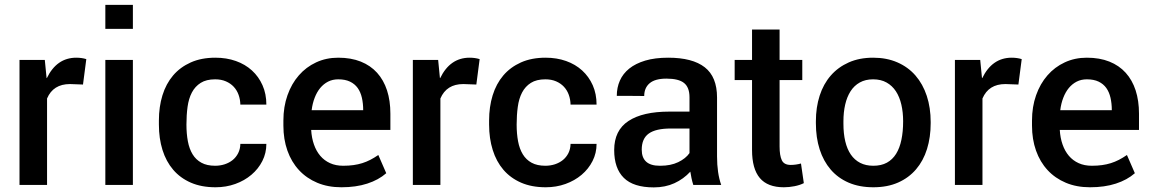

<svg xmlns="http://www.w3.org/2000/svg" viewBox="-20 -782 4870 812"><path d="M179 0H62.5V-528.5H169.5L177 -452H177.5Q177.5 -451.5 178 -451.5Q220 -538 302.5 -538Q325.5 -538 345 -532L331 -424.5L276 -426.5Q205 -426.5 179 -365.5Z M542 -660H425.5V-761.5H542ZM542 0H425.5V-528.5H542Z M891.5 10Q832 10 787.2 -9.5Q742.5 -29 712.5 -64Q682.5 -99 667.2 -147.8Q652 -196.5 652 -255V-272.5Q652 -330 667 -378.8Q682 -427.5 712 -462.8Q742 -498 786.8 -518Q831.5 -538 891 -538Q938 -538 977.5 -524Q1017 -510 1045.5 -484Q1074 -458 1090.2 -421.5Q1106.5 -385 1106.5 -339.5H996.5Q996 -361.5 989 -381Q982 -400.5 968.5 -415Q955 -429.5 935.2 -438Q915.5 -446.5 890 -446.5Q852.5 -446.5 828.8 -431.5Q805 -416.5 791.5 -390.8Q778 -365 773.2 -330Q768.5 -295 768.5 -255Q768.5 -216.5 774.5 -184.5Q780.5 -152.5 794.5 -129.5Q808.5 -106.5 831.8 -93.8Q855 -81 890 -81Q911 -81 930.2 -87.2Q949.5 -93.5 964 -105.2Q978.5 -117 987.2 -134.2Q996 -151.5 996.5 -173.5H1106.5Q1106.5 -134.5 1089.5 -101Q1072.5 -67.5 1043.2 -42.8Q1014 -18 975 -4Q936 10 891.5 10Z M1424 10Q1367 10 1321.8 -9Q1276.5 -28 1244.5 -62.5Q1212.5 -97 1195.5 -145Q1178.5 -193 1178.5 -251V-272Q1178.5 -330.5 1195.8 -379.2Q1213 -428 1243.8 -463.2Q1274.5 -498.5 1317 -518.2Q1359.5 -538 1410.5 -538Q1464.5 -538 1505.8 -521.5Q1547 -505 1574.8 -474.2Q1602.5 -443.5 1616.8 -399.8Q1631 -356 1631 -301V-232.5H1296Q1298 -198.5 1307.8 -170.8Q1317.5 -143 1334.5 -123Q1351.5 -103 1375.8 -92Q1400 -81 1431.5 -81Q1455.5 -81 1475 -83.8Q1494.5 -86.5 1512 -92Q1529.5 -97.5 1546 -106Q1562.5 -114.5 1580 -126.5L1613.5 -49.5Q1581 -21 1533.2 -5.5Q1485.5 10 1424 10ZM1516 -316Q1516 -344.5 1510.5 -368.5Q1505 -392.5 1492.8 -409.8Q1480.5 -427 1460.2 -436.8Q1440 -446.5 1410.5 -446.5Q1386.5 -446.5 1367.5 -436.8Q1348.5 -427 1334.2 -409.8Q1320 -392.5 1310.8 -368.5Q1301.5 -344.5 1298 -316Z M1842.5 0H1726V-528.5H1833L1840.5 -452H1841Q1841 -451.5 1841.5 -451.5Q1883.5 -538 1966 -538Q1989 -538 2008.5 -532L1994.5 -424.5L1939.5 -426.5Q1868.5 -426.5 1842.5 -365.5Z M2288 10Q2228.5 10 2183.8 -9.5Q2139 -29 2109 -64Q2079 -99 2063.8 -147.8Q2048.5 -196.5 2048.5 -255V-272.5Q2048.5 -330 2063.5 -378.8Q2078.5 -427.5 2108.5 -462.8Q2138.5 -498 2183.2 -518Q2228 -538 2287.5 -538Q2334.5 -538 2374 -524Q2413.5 -510 2442 -484Q2470.5 -458 2486.8 -421.5Q2503 -385 2503 -339.5H2393Q2392.5 -361.5 2385.5 -381Q2378.5 -400.5 2365 -415Q2351.5 -429.5 2331.8 -438Q2312 -446.5 2286.5 -446.5Q2249 -446.5 2225.2 -431.5Q2201.5 -416.5 2188 -390.8Q2174.5 -365 2169.8 -330Q2165 -295 2165 -255Q2165 -216.5 2171 -184.5Q2177 -152.5 2191 -129.5Q2205 -106.5 2228.2 -93.8Q2251.5 -81 2286.5 -81Q2307.5 -81 2326.8 -87.2Q2346 -93.5 2360.5 -105.2Q2375 -117 2383.8 -134.2Q2392.5 -151.5 2393 -173.5H2503Q2503 -134.5 2486 -101Q2469 -67.5 2439.8 -42.8Q2410.5 -18 2371.5 -4Q2332.5 10 2288 10Z M2745 10.5Q2659 10.5 2618.2 -29.8Q2577.5 -70 2577.5 -147.5Q2577.5 -230.5 2637.8 -270.2Q2698 -310 2811 -310H2896V-370.5Q2896 -412.5 2873 -431Q2850 -449.5 2798.5 -449.5Q2750.5 -449.5 2727.5 -430Q2704.5 -410.5 2704.5 -376Q2675.5 -376 2647 -376.5H2645Q2642 -376.5 2639 -376.5H2637Q2635 -376.5 2632.5 -376.5H2631Q2628 -376.5 2625.5 -376.5H2623.5Q2623 -376.5 2622 -376.5H2620Q2619 -376.5 2618.5 -376.5H2597.5Q2596 -376.5 2595 -376.5H2593Q2592 -376.5 2591 -376.5H2588.5Q2588.5 -411.5 2601.5 -441Q2614.5 -470.5 2641.2 -492Q2668 -513.5 2709 -525.8Q2750 -538 2806 -538Q2908.5 -538 2960.5 -497.5Q3012.5 -457 3012.5 -369.5V-120.5Q3012.5 -50 3030 0H2912Q2907.5 -14.5 2904.5 -28.5Q2901.5 -42.5 2899.5 -56Q2871 -25 2832.2 -7.2Q2793.5 10.5 2745 10.5ZM2773 -81Q2816.5 -81 2848.2 -96.2Q2880 -111.5 2896 -134.5V-238.5H2817Q2753.5 -238.5 2723.8 -217.2Q2694 -196 2694 -149Q2694 -81 2770 -81Z M3295 10Q3226.5 10 3193.5 -29Q3160.5 -68 3160.5 -147.5V-443.5H3087V-528.5H3160.5V-657H3277V-528.5H3373V-443.5H3277V-162.5Q3277 -124 3286.5 -104.2Q3296 -84.5 3324 -84.5Q3345.5 -84.5 3367.5 -90.5L3379.5 -7.5Q3363 1 3340 5.5Q3317 10 3295 10Z M3673.5 10Q3614.5 10 3569.2 -9.5Q3524 -29 3493.2 -64.8Q3462.5 -100.5 3446.5 -150.2Q3430.5 -200 3430.5 -261V-269Q3430.5 -328 3446.5 -377.5Q3462.5 -427 3493.5 -462.5Q3524.5 -498 3569.5 -518Q3614.5 -538 3672.5 -538Q3730 -538 3775.2 -518.2Q3820.5 -498.5 3851.8 -462.5Q3883 -426.5 3899.5 -376.5Q3916 -326.5 3916 -266V-261Q3916 -201.5 3900.5 -151.8Q3885 -102 3854.2 -66Q3823.5 -30 3778.2 -10Q3733 10 3673.5 10ZM3673.5 -81Q3707 -81 3730.8 -94Q3754.5 -107 3769.8 -131.5Q3785 -156 3792.2 -190.8Q3799.5 -225.5 3799.5 -269Q3799.5 -307 3792 -339.5Q3784.5 -372 3769 -395.8Q3753.5 -419.5 3729.5 -433Q3705.5 -446.5 3672.5 -446.5Q3640 -446.5 3616.2 -433.2Q3592.5 -420 3577.2 -396.2Q3562 -372.5 3554.5 -340Q3547 -307.5 3547 -269V-258.5Q3547 -217 3554.8 -184.2Q3562.5 -151.5 3578.2 -128.5Q3594 -105.5 3617.8 -93.2Q3641.5 -81 3673.5 -81Z M4135 0H4018.5V-528.5H4125.5L4133 -452H4133.5Q4133.5 -451.5 4134 -451.5Q4176 -538 4258.5 -538Q4281.5 -538 4301 -532L4287 -424.5L4232 -426.5Q4161 -426.5 4135 -365.5Z M4590 10Q4533 10 4487.8 -9Q4442.5 -28 4410.5 -62.5Q4378.5 -97 4361.5 -145Q4344.5 -193 4344.5 -251V-272Q4344.5 -330.5 4361.8 -379.2Q4379 -428 4409.8 -463.2Q4440.5 -498.5 4483 -518.2Q4525.5 -538 4576.5 -538Q4630.5 -538 4671.8 -521.5Q4713 -505 4740.8 -474.2Q4768.5 -443.5 4782.8 -399.8Q4797 -356 4797 -301V-232.5H4462Q4464 -198.5 4473.8 -170.8Q4483.5 -143 4500.5 -123Q4517.5 -103 4541.8 -92Q4566 -81 4597.5 -81Q4621.5 -81 4641 -83.8Q4660.5 -86.5 4678 -92Q4695.5 -97.5 4712 -106Q4728.5 -114.5 4746 -126.5L4779.5 -49.5Q4747 -21 4699.2 -5.5Q4651.5 10 4590 10ZM4682 -316Q4682 -344.5 4676.5 -368.5Q4671 -392.5 4658.8 -409.8Q4646.5 -427 4626.2 -436.8Q4606 -446.5 4576.5 -446.5Q4552.5 -446.5 4533.5 -436.8Q4514.5 -427 4500.2 -409.8Q4486 -392.5 4476.8 -368.5Q4467.5 -344.5 4464 -316Z"/></svg>

Font: Roberto Sans Medium
Style: Regular
Weight: 500
Designer: Google (font) & Cristiano Sobral (main changes)
Version: Version 1.000;October 12, 2021;FontCreator 14.0.0.2814 64-bi